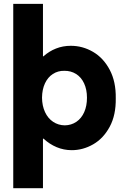

<svg xmlns="http://www.w3.org/2000/svg" viewBox="-20 -772 645 997"><path d="M48.8 -752H203.1V-479.5H205.6Q234.9 -505.9 270.8 -520Q306.6 -534.2 347.7 -534.2Q409.2 -534.2 463.1 -502.7Q517.1 -471.2 549.8 -409.4Q582.5 -347.7 581.1 -261.7Q582.5 -174.8 549.8 -114Q517.1 -53.2 464.1 -22.7Q411.1 7.8 352.5 7.8Q311.5 7.8 274.2 -7.8Q236.8 -23.4 206.5 -51.8H203.1V205.1H48.8ZM431.6 -264.6Q431.6 -307.1 416.7 -339.1Q401.9 -371.1 375 -387.9Q348.1 -404.8 313.5 -404.3Q280.8 -404.8 254.6 -387.9Q228.5 -371.1 213.6 -339.4Q198.7 -307.6 198.2 -264.6Q198.7 -222.2 213.9 -189.7Q229 -157.2 255.9 -139.4Q282.7 -121.6 316.4 -121.1Q350.1 -121.6 376.5 -139.4Q402.8 -157.2 417.2 -189.5Q431.6 -221.7 431.6 -264.6Z"/></svg>

Font: Reddit Sans Strawberry ExBold
Style: Regular
Weight: 800
Designer: Stephen Hutchings
Foundry: Reddit
Version: Version 1.013